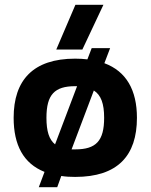

<svg xmlns="http://www.w3.org/2000/svg" viewBox="-20 -729 629 802"><path d="M215 -522H324L412 -709H295ZM142 53H219L236 6C254 9 273 10 294 10C472 10 552 -79 552 -237C552 -352 508 -431 416 -465L440 -528H363L345 -481C329 -483 312 -484 294 -484C118 -484 37 -394 37 -237C37 -123 78 -46 166 -11ZM210 -126C185 -146 174 -181 174 -237C174 -334 208 -369 294 -369H302ZM279 -105 372 -351C402 -332 415 -296 415 -237C415 -140 381 -105 294 -105Z"/></svg>

Font: Kanit Medium
Style: Regular
Weight: 500
Designer: Katatrad Team
Foundry: CadsonDemak
Version: Version 1.000;PS 001.000;hotconv 1.0.88;makeotf.lib2.5.64775